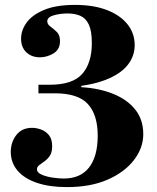

<svg xmlns="http://www.w3.org/2000/svg" viewBox="-20 -752 642 784"><path d="M253 12Q182 12 130.5 -5.5Q79 -23 51.5 -55.5Q24 -88 24 -132Q24 -171 46.5 -200.5Q69 -230 111 -230Q129 -230 148 -223Q167 -216 180 -200Q193 -184 193 -155Q193 -130 183.5 -116Q174 -102 162 -93.5Q150 -85 140.5 -78Q131 -71 131 -61Q131 -47 151 -38.5Q171 -30 196.5 -26.5Q222 -23 240 -23Q309 -23 344 -68.5Q379 -114 379 -198Q379 -283 339 -327Q299 -371 204 -371L312 -396Q384 -392 441.5 -369Q499 -346 532 -305Q565 -264 565 -204Q565 -148 527 -98.5Q489 -49 419.5 -18.5Q350 12 253 12ZM137 -371V-406H312V-371ZM252 -395 184 -406Q277 -406 316 -450.5Q355 -495 355 -576Q355 -625 343 -651Q331 -677 309 -687Q287 -697 256 -697Q226 -697 199.5 -689.5Q173 -682 173 -665Q173 -653 186 -643.5Q199 -634 212 -621.5Q225 -609 225 -584Q225 -550 198.5 -534Q172 -518 143 -518Q109 -518 87.5 -538.5Q66 -559 66 -594Q66 -628 88.5 -659.5Q111 -691 160 -711.5Q209 -732 286 -732Q362 -732 416.5 -711Q471 -690 500.5 -653Q530 -616 530 -568Q530 -522 500.5 -485.5Q471 -449 410 -425.5Q349 -402 252 -395Z"/></svg>

Font: Libre Bodoni
Style: Regular
Weight: 400
Designer: Pablo Impallari, Rodrigo Fuenzalida
Foundry: Impallari Type
Version: Version 2.005;gftools[0.9.23]